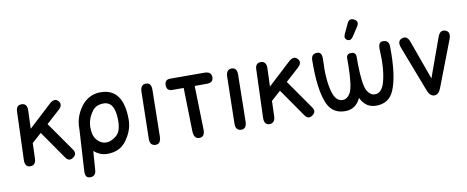

<svg xmlns="http://www.w3.org/2000/svg" viewBox="-76 -1103 4037 1658"><g transform="rotate(-10 1942.0 -274.0)"><path d="M104.5 18.6Q59.6 16.6 61.5 -45.9L76.2 -466.8Q78.1 -525.9 130.9 -521.5Q174.8 -517.6 172.9 -458.5L167 -299.8L367.2 -484.9Q412.1 -526.4 443.4 -494.6Q477.5 -458.5 431.6 -417.5L316.9 -314L495.1 -59.1Q523.4 -18.6 484.9 9.3Q445.3 37.6 417 -3.4L245.6 -249.5L162.6 -174.8L158.2 -41.5Q156.2 21 104.5 18.6Z M816.4 -505.4Q1013.7 -503.9 1013.7 -231Q1013.2 -127.4 938.5 -36.6Q883.3 28.8 781.7 28.8Q718.8 28.8 665.5 -17.1L653.3 148.9Q648.9 206.1 593.8 201.7Q555.2 198.2 558.6 141.1L579.6 -212.4Q579.6 -216.3 580.1 -219.7Q580.1 -225.1 580.1 -231Q580.1 -334 645.5 -420.9Q711.9 -506.3 816.4 -505.4ZM820.3 -405.8Q756.3 -404.3 724.6 -361.3Q675.8 -294.9 675.8 -222.2Q675.8 -145 710.9 -107.4Q745.6 -69.8 790 -69.8Q834 -69.8 880.9 -109.4Q922.9 -144.5 922.9 -240.7Q922.9 -408.2 820.3 -405.8Z M1214.8 -511.2Q1261.2 -510.3 1260.3 -447.8L1253.4 -41.5Q1252.4 24.4 1206.5 24.4Q1154.3 23.9 1155.8 -37.6L1164.1 -447.3Q1165.5 -512.2 1214.8 -511.2Z M1379.4 -463.9Q1378.4 -516.6 1426.3 -516.6L1727.1 -516.1Q1786.6 -516.1 1788.6 -469.7Q1791.5 -418 1731.9 -418Q1678.7 -418 1625.5 -418L1635.3 -36.1Q1637.2 31.7 1587.4 31.2Q1539.6 31.2 1537.6 -36.6L1528.8 -417.5H1429.2Q1381.3 -417.5 1379.4 -463.9Z M1966.3 -511.2Q2012.7 -510.3 2011.7 -447.8L2004.9 -41.5Q2003.9 24.4 1958 24.4Q1905.8 23.9 1907.2 -37.6L1915.5 -447.3Q1917 -512.2 1966.3 -511.2Z M2202.1 18.6Q2157.2 16.6 2159.2 -45.9L2173.8 -466.8Q2175.8 -525.9 2228.5 -521.5Q2272.5 -517.6 2270.5 -458.5L2264.6 -299.8L2464.8 -484.9Q2509.8 -526.4 2541 -494.6Q2575.2 -458.5 2529.3 -417.5L2414.6 -314L2592.8 -59.1Q2621.1 -18.6 2582.5 9.3Q2543 37.6 2514.6 -3.4L2343.3 -249.5L2260.3 -174.8L2255.9 -41.5Q2253.9 21 2202.1 18.6Z M2990.2 -582Q2962.9 -598.1 2980.5 -636.2L3020.5 -721.2Q3041 -766.1 3084 -741.7Q3122.1 -719.7 3094.7 -678.2L3043 -599.1Q3019.5 -564.5 2990.2 -582ZM3288.6 -516.1Q3345.2 -519.5 3346.2 -461.4Q3350.6 -204.1 3296.4 -78.6Q3251.5 24.4 3136.2 22Q3046.4 20 3004.9 -70.3Q2963.4 20 2873.5 22Q2758.3 24.4 2713.4 -78.6Q2659.2 -204.1 2663.6 -461.4Q2664.6 -519.5 2721.2 -516.1Q2759.8 -514.2 2756.3 -447.8Q2746.6 -272 2778.8 -162.6Q2804.7 -74.2 2866.7 -76.7Q2905.3 -78.6 2931.2 -123.5Q2960.4 -174.8 2963.4 -360.4Q2962.9 -390.6 2963.4 -423.3Q2963.9 -464.4 3004.4 -463.4Q3004.4 -463.4 3004.9 -463.4H3005.4Q3045.9 -464.4 3046.4 -423.3Q3046.9 -390.6 3046.4 -360.4Q3049.3 -174.8 3078.6 -123.5Q3104.5 -78.6 3143.1 -76.7Q3205.1 -74.2 3231 -162.6Q3263.2 -272 3253.4 -447.8Q3250 -514.2 3288.6 -516.1Z M3456.1 -510.7Q3504.4 -531.2 3526.9 -469.2L3649.9 -127L3773.4 -469.2Q3795.9 -531.2 3844.2 -510.7Q3885.7 -493.2 3862.3 -431.6L3708.5 -31.2Q3688 22 3650.9 22Q3612.8 22 3591.8 -31.2L3438 -431.6Q3414.6 -493.2 3456.1 -510.7Z"/></g></svg>

Font: Comic Relief
Style: Regular
Weight: 400
Designer: Jeff Davis
Foundry: Loudifier
Version: Version 1.0